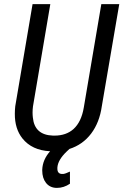

<svg xmlns="http://www.w3.org/2000/svg" viewBox="-20 -731 604 941"><path d="M564.5 -710.9 479 -210.4Q467.8 -130.9 426.8 -76.4Q385.7 -22 320.3 -1L305.7 12.7Q263.7 53.2 261.2 90.3Q261.2 93.3 261.2 95.7Q261.2 120.1 282.7 121.6Q293 122.6 303.2 118.2L322.8 109.9V169.4Q293 189.9 258.8 189.9Q225.1 189.9 205.6 165.5Q187 142.1 187 104.5Q187 102.5 187 100.6Q189 51.3 225.6 10.3Q136.7 5.9 89.8 -52.7Q52.2 -100.1 52.7 -173.3Q52.7 -190.9 54.7 -210L139.6 -710.9H226.6L141.6 -209.5Q139.6 -193.8 139.6 -179.2Q139.6 -166.5 141.1 -154.8Q149.4 -69.3 239.7 -66.4Q243.7 -66.4 247.6 -66.4Q304.2 -66.4 340.3 -98.6Q378.9 -133.8 390.6 -203.6L476.6 -710.9Z"/></svg>

Font: MAUL Condensed Italic
Style: Condenced Regular Italic
Weight: 400
Italic angle: -12°
Designer: MAUL
Version: Version 1.0; 2020; ttfautohint (v1.8.3)